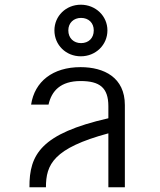

<svg xmlns="http://www.w3.org/2000/svg" viewBox="-20 -795 680 815"><path d="M112 -351H186C199 -409 237 -451 322 -451C403 -451 440 -423 440 -344V-293C155 -228 104 -140 105 0H175C175 -97 207 -166 440 -229V0H510V-349C510 -466 422 -510 322 -510C204 -510 127 -449 112 -351ZM211 -666C211 -604 260 -556 323 -556C386 -556 436 -604 436 -666C436 -727 386 -775 323 -775C260 -775 211 -727 211 -666ZM270 -666C270 -698 293 -719 324 -719C356 -719 378 -698 378 -666C378 -633 356 -612 324 -612C293 -612 270 -633 270 -666Z"/></svg>

Font: altertype_V2
Style: Regular
Weight: 400
Designer: Simon Renaud
Version: Version 2.001;Glyphs 3.1.2 (3151)